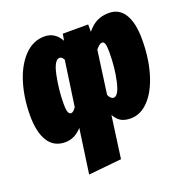

<svg xmlns="http://www.w3.org/2000/svg" viewBox="-137 -680 998 1032"><g transform="rotate(-20 362.0 -164.0)"><path d="M715 -361Q715 -252 689 -165.5Q663 -79 617 -30Q571 19 514 19Q479 19 458 6.5Q437 -6 421 -34L388 207L199 226L235 -28Q194 19 139 19Q74 19 41.5 -33Q9 -85 9 -179Q9 -279 35 -364.5Q61 -450 110.5 -502Q160 -554 226 -554Q286 -554 318 -496L325 -534H470V-492Q498 -526 527.5 -540Q557 -554 595 -554Q654 -554 684.5 -503.5Q715 -453 715 -361ZM250 -141 287 -399Q277 -418 264 -418Q233 -418 216.5 -337Q200 -256 200 -178Q200 -143 205.5 -130Q211 -117 221 -117Q234 -117 250 -141ZM526 -356Q526 -392 521 -404.5Q516 -417 506 -417Q492 -417 470 -390L436 -143Q448 -117 465 -117Q492 -117 509 -191Q526 -265 526 -356Z"/></g></svg>

Font: Fira Sans Extra Condensed Black
Style: Italic
Weight: 900
Width: 3
Italic angle: -8°
Designer: Carrois Corporate & Edenspiekermann AG
Foundry: Carrois Corporate GbR & Edenspiekermann AG
Version: Version 4.203